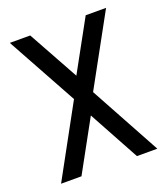

<svg xmlns="http://www.w3.org/2000/svg" viewBox="-106 -618 606 695"><g transform="rotate(-20 196.5 -271.0)"><path d="M11.2 0 160 -272 11.2 -542.5H89.8L213 -319.5H181L303.5 -542.5H382L233.5 -272L382 0H303.5L181 -224.5H213L89.8 0Z"/></g></svg>

Font: Mohave Light
Style: Regular
Weight: 300
Designer: Gumpita Rahayu
Foundry: Tokotype
Version: Version 2.003